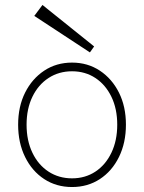

<svg xmlns="http://www.w3.org/2000/svg" viewBox="-20 -742 580 773"><path d="M270 11Q207 11 158 -21Q109 -53 81 -110Q53 -167 53 -240Q53 -313 81 -369Q109 -425 158 -457.5Q207 -490 270 -490Q333 -490 382 -457.5Q431 -425 459 -369Q487 -313 487 -240Q487 -167 459 -110Q431 -53 382 -21Q333 11 270 11ZM270 -24Q323 -24 364 -51Q405 -78 428.5 -127Q452 -176 452 -240Q452 -304 428.5 -352.5Q405 -401 364 -428Q323 -455 270 -455Q217 -455 175.5 -428Q134 -401 110.5 -352.5Q87 -304 87 -240Q87 -176 110.5 -127Q134 -78 175.5 -51Q217 -24 270 -24ZM342 -531 118 -678 151 -722 359 -555Z"/></svg>

Font: Zen Kaku Gothic Antique Light
Style: Regular
Weight: 300
Designer: Yoshimichi Ohira
Foundry: Positype
Version: Version 1.001